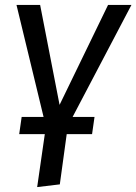

<svg xmlns="http://www.w3.org/2000/svg" viewBox="-20 -547 554 780"><path d="M514 -527 275 -72H364L354 -2H251L223 202L131 213L162 -2H58L68 -72H157L47 -527H143L222 -121L419 -527Z"/></svg>

Font: Fira Sans Variable
Style: Italic
Weight: 397
Italic angle: -8°
Designer: Carrois Corporate & Edenspiekermann AG
Foundry: Carrois Corporate GbR & Edenspiekermann AG
Version: Version 4.202